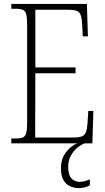

<svg xmlns="http://www.w3.org/2000/svg" viewBox="-20 -734 540 983"><path d="M38 0V-25H61Q85 -25 97.5 -30.5Q110 -36 114.5 -54Q119 -72 119 -108V-605Q119 -642 114.5 -660Q110 -678 97.5 -683.5Q85 -689 61 -689H38V-714H425L430 -548H404L401 -601Q400 -635 394.5 -653Q389 -671 374.5 -677.5Q360 -684 329 -684H161V-389H367V-359H161L160 -30H356Q386 -30 400.5 -36.5Q415 -43 420.5 -58.5Q426 -74 428 -102L432 -166H458L453 0ZM385 229Q343 229 317.5 204.5Q292 180 292 127Q292 78 319 44Q346 10 376 0H413Q394 7 374.5 23.5Q355 40 342 64.5Q329 89 329 121Q329 162 346 179.5Q363 197 388 197Q412 197 440 184V215Q414 229 385 229Z"/></svg>

Font: Noto Serif Myanmar Condensed ExtraLight
Style: Regular
Weight: 200
Width: 3
Designer: Ben Mitchell and the Monotype Design Team
Foundry: Monotype Imaging Inc.
Version: Version 2.106; ttfautohint (v1.8.4.7-5d5b)